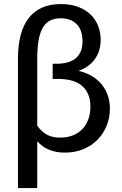

<svg xmlns="http://www.w3.org/2000/svg" viewBox="-20 -745 599 946"><path d="M300 7Q213 7 163.5 -49V181.5H68.5V-457Q68.5 -521 81.5 -571Q94.5 -621 120.8 -655.2Q147 -689.5 186.8 -707.2Q226.5 -725 280.5 -725Q330.5 -725 367.5 -710.2Q404.5 -695.5 428.5 -671.2Q452.5 -647 464.2 -615.2Q476 -583.5 476 -549.5Q476 -493 447 -453.2Q418 -413.5 366.5 -396Q403 -387.5 432 -370.5Q461 -353.5 480.8 -329.5Q500.5 -305.5 511 -275Q521.5 -244.5 521.5 -209.5Q521.5 -165.5 505.8 -126.2Q490 -87 461 -57.2Q432 -27.5 391 -10.2Q350 7 300 7ZM259 -431Q287 -431 310.5 -437Q334 -443 350.8 -456Q367.5 -469 377 -490Q386.5 -511 386.5 -541Q386.5 -597 357.8 -626Q329 -655 279 -655Q249 -655 227.2 -644Q205.5 -633 191.2 -609Q177 -585 170.2 -546.8Q163.5 -508.5 163.5 -454V-126Q184.5 -96 211 -81.5Q237.5 -67 276.5 -67Q313.5 -67 341.2 -78.8Q369 -90.5 387.8 -111.2Q406.5 -132 416 -159.5Q425.5 -187 425.5 -218.5Q425.5 -256.5 413.2 -283Q401 -309.5 379.8 -325.5Q358.5 -341.5 330.2 -348.8Q302 -356 270.5 -356H239.5V-431Z"/></svg>

Font: Lato Medium
Style: Regular
Weight: 500
Designer: Lukasz Dziedzic
Foundry: tyPoland Lukasz Dziedzic
Version: Version 2.006; 2014-01-15